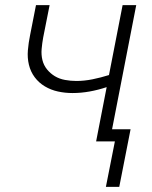

<svg xmlns="http://www.w3.org/2000/svg" viewBox="-20 -550 590 747"><path d="M392 177 427 0H354L395 -211Q362 -200 328.5 -194Q295 -188 262 -188Q233 -188 205.5 -194Q178 -200 154.5 -214Q131 -228 115 -249.5Q99 -271 92.5 -298Q86 -325 88.5 -354.5Q91 -384 97 -413L120 -530H173L148 -404Q144 -382 142 -359.5Q140 -337 145 -316.5Q150 -296 163 -280Q176 -264 193.5 -253.5Q211 -243 233 -239Q255 -235 277 -235Q308 -235 340 -241.5Q372 -248 404 -258L457 -530H510L416 -47H488L444 177Z"/></svg>

Font: Lode Dark
Style: Italic
Weight: 400
Italic angle: -11°
Monospace: yes
Designer: Belleve Invis
Foundry: Belleve Invis
Version: Version 29.2.0; ttfautohint (v1.8.3)